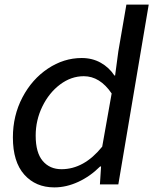

<svg xmlns="http://www.w3.org/2000/svg" viewBox="-20 -801 666 834"><path d="M36 -204Q36 -299 77.5 -378Q119 -457 188 -503Q257 -549 335 -549Q381 -549 417.5 -528.5Q454 -508 477 -473H480L494 -578L529 -781H626L494 0H414L419 -78H415Q372 -35 320 -11Q268 13 216 13Q135 13 85.5 -42.5Q36 -98 36 -204ZM424 -164 465 -395Q414 -470 344 -470Q289 -470 241 -434Q193 -398 164 -338.5Q135 -279 135 -212Q135 -138 165.5 -102Q196 -66 247 -66Q345 -66 424 -164Z"/></svg>

Font: Nebula Sans Medium
Style: Regular
Weight: 500
Italic angle: -9°
Designer: Paul D. Hunt for Adobe (as Source Sans)
Foundry: Nebula Entertainment & Broadcasting LLC
Version: Version 1.010